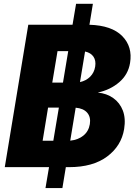

<svg xmlns="http://www.w3.org/2000/svg" viewBox="-20 -854 687 981"><path d="M212.4 106.9 230.5 0H4.4L124.5 -727.5H350.6L368.7 -834.5H454.6L437 -727.5Q550.8 -724.1 604.5 -669.7Q658.2 -615.2 644.5 -532.2Q634.8 -473.1 589.4 -434.1Q543.9 -395 480.5 -381.3V-380.9Q525.4 -376.5 558.8 -352.8Q592.3 -329.1 607.7 -289.1Q623 -249 614.3 -194.8Q600.1 -108.4 527.3 -54.2Q454.6 0 333.5 0H316.4L298.8 106.9ZM366.7 -303.7 338.9 -135.3Q379.9 -139.6 406.5 -161.6Q433.1 -183.6 439 -219.7Q444.8 -255.4 425.8 -277.8Q406.7 -300.3 366.7 -303.7ZM197.8 -134.8H252.4L280.8 -304.2H225.6ZM247.1 -432.1H301.8L328.6 -592.8H273.9ZM414.6 -590.8 388.7 -434.6Q419.9 -441.4 440.7 -462.2Q461.4 -482.9 466.3 -513.7Q471.2 -544.4 457.5 -564.5Q443.8 -584.5 414.6 -590.8Z"/></svg>

Font: Inter Display ExtraBold
Style: Italic
Weight: 800
Italic angle: -9.39999°
Designer: Rasmus Andersson
Foundry: rsms
Version: Version 4.000;git-a52131595